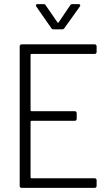

<svg xmlns="http://www.w3.org/2000/svg" viewBox="-20 -916 524 936"><path d="M294 -779 369 -884C374 -890 371 -896 363 -896H334C329 -896 325 -895 322 -890L266 -807C265 -805 261 -805 260 -807L203 -890C200 -895 196 -896 191 -896H163C158 -896 155 -893 155 -890C155 -888 155 -886 157 -884L230 -779C233 -774 237 -773 242 -773H282C287 -773 291 -774 294 -779ZM451 -663V-690C451 -696 447 -700 441 -700H86C80 -700 76 -696 76 -690V-10C76 -4 80 0 86 0H441C447 0 451 -4 451 -10V-37C451 -43 447 -47 441 -47H133C131 -47 129 -49 129 -51V-323C129 -325 131 -327 133 -327H344C350 -327 354 -331 354 -337V-364C354 -370 350 -374 344 -374H133C131 -374 129 -376 129 -378V-649C129 -651 131 -653 133 -653H441C447 -653 451 -657 451 -663Z"/></svg>

Font: Barlow Semi Condensed Light
Style: Regular
Weight: 300
Width: 4
Designer: Jeremy Tribby
Foundry: Tribby Type
Version: Version 1.422;hotconv 1.0.109;makeotfexe 2.5.65596